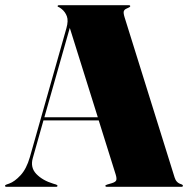

<svg xmlns="http://www.w3.org/2000/svg" viewBox="-32 -720 726 740"><path d="M189.5 -4Q189.5 0 184.5 0H-7.5Q-12.5 0 -12.5 -4Q-12.5 -7 -6.5 -9L3.5 -12.5Q24.5 -20 47.2 -44.5Q70 -69 83 -114L224 -611.5Q232 -640 225.8 -657Q219.5 -674 206 -685Q198 -691.5 194 -692.8Q190 -694 190 -696Q190 -700 196 -700H464Q470 -700 470 -696Q470 -692.5 454 -686Q447.5 -683 445.2 -676.8Q443 -670.5 448 -654L641 -36Q647 -16 665 -10.5Q673 -8 673 -4Q673 0 667 0H380Q374 0 374 -4Q374 -6.5 382 -9L399 -14Q413.5 -18.5 416 -25.2Q418.5 -32 414 -47L348.5 -256H135.5L94.5 -111Q84 -74.5 108 -49.5Q132 -24.5 173.5 -12L183.5 -9Q189.5 -7 189.5 -4ZM139 -268H345L237 -612.5Z"/></svg>

Font: Fraunces 144pt S000 Black
Style: Regular
Weight: 900
Version: Version 1.000; ttfautohint (v1.8.3)